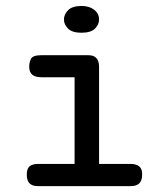

<svg xmlns="http://www.w3.org/2000/svg" viewBox="-20 -631 565 651"><path d="M70.8 -38.1Q70.8 -59.1 80.3 -67.1Q89.8 -75.2 109.9 -75.2H232.9V-369.1H120.1Q79.1 -369.1 79.1 -403.8Q79.1 -411.6 80.1 -416.7Q81.1 -421.9 84 -429.4Q86.9 -437 95.9 -440.4Q105 -443.8 119.1 -443.8H279.8Q315.9 -443.8 315.9 -404.8V-75.2H422.9Q461.9 -75.2 461.9 -41.5Q461.9 -40 461.9 -38.1Q461.9 0 423.8 0H107.9Q70.8 0 70.8 -38.1ZM256.8 -610.8Q282.7 -610.8 299.3 -597.9Q315.9 -585 315.9 -564.9Q315.9 -547.9 302 -533.9Q288.1 -520 255.9 -520Q225.1 -520 210.9 -533.9Q196.8 -547.9 196.8 -564.9Q196.8 -582 210.9 -596.4Q225.1 -610.8 256.8 -610.8Z"/></svg>

Font: CMU Typewriter Text
Style: Bold
Weight: 700
Version: Version 0.7.0